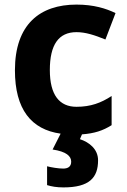

<svg xmlns="http://www.w3.org/2000/svg" viewBox="-20 -576 554 836"><path d="M407 122C407 73 368 43 328 30L337 9C391 5 428 -7 466 -31V-158C420 -128 375 -111 313 -111C239 -111 197 -162 197 -271C197 -381 235 -436 313 -436C353 -436 392 -423 439 -404L483 -519C442 -539 388 -556 313 -556C154 -556 45 -470 45 -270C45 -100 116 -12 244 6L209 75C269 84 290 104 290 128C290 151 274 158 255 158C235 158 204 153 185 148V230C204 236 227 240 256 240C370 240 407 197 407 122Z"/></svg>

Font: Noto Sans Gunjala Gondi
Style: Bold
Weight: 700
Designer: Ek Type
Foundry: Ek Type
Version: Version 1.004